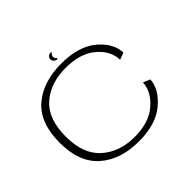

<svg xmlns="http://www.w3.org/2000/svg" viewBox="-165 -857 1044 1044"><g transform="rotate(-45 357.0 -335.0)"><path d="M348 5Q479.5 5 553 -57Q626.5 -119 629.5 -190.5L589 -206.5Q588 -141 524.2 -84.8Q460.5 -28.5 348 -28.5Q233 -28.5 158.8 -94.5Q84.5 -160.5 84.5 -294.5Q84.5 -431.5 157.8 -495.8Q231 -560 348 -560Q461 -560 524.5 -505.5Q588 -451 589 -381.5L629.5 -396.5Q626.5 -472 553.2 -532.8Q480 -593.5 348 -593.5Q208 -593.5 122.8 -520.8Q37.5 -448 37.5 -294.5Q37.5 -143.5 122.8 -69.2Q208 5 348 5ZM348 -625.5Q358.5 -625.5 350.2 -633.2Q342 -641 342 -651.5Q342 -661.5 350.5 -669Q359 -676.5 348 -676.5Q337.5 -676.5 330 -669Q322.5 -661.5 322.5 -651.5Q322.5 -640.5 330.2 -633Q338 -625.5 348 -625.5Z"/></g></svg>

Font: Anybody Expanded ExtraLight
Style: Regular
Weight: 250
Width: 7
Version: Version 1.113;gftools[0.9.25]